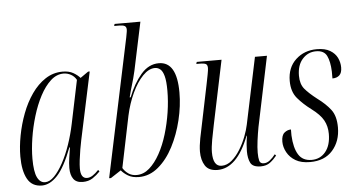

<svg xmlns="http://www.w3.org/2000/svg" viewBox="-52 -853 1773 956"><g transform="rotate(-5 834.5 -375.0)"><path d="M121 10Q71 10 48.5 -31Q26 -72 26 -143Q26 -192 36.5 -247.5Q47 -303 67 -356Q87 -409 117 -452Q147 -495 186 -520.5Q225 -546 272 -546Q304 -546 325 -534Q346 -522 359 -507L399 -535H407L335 -197Q331 -178 326.5 -152Q322 -126 319 -100.5Q316 -75 316 -58Q316 -8 348 -8Q362 -8 376 -17Q390 -26 406 -43L412 -35Q395 -17 374.5 -3.5Q354 10 325 10Q293 10 278.5 -10Q264 -30 264 -65Q264 -89 268 -115Q272 -141 276 -167H273Q236 -70 198.5 -30Q161 10 121 10ZM138 -5Q161 -5 184 -28.5Q207 -52 228.5 -91.5Q250 -131 267 -180.5Q284 -230 295 -283L340 -499Q330 -517 312.5 -526.5Q295 -536 276 -536Q241 -536 211.5 -509Q182 -482 158.5 -437.5Q135 -393 118.5 -338.5Q102 -284 93.5 -229Q85 -174 85 -127Q85 -62 99 -33.5Q113 -5 138 -5Z M606 10Q573 10 551.5 -3Q530 -16 518 -31L466 3H457L603 -688Q605 -700 607 -710Q609 -720 609 -727Q609 -740 600.5 -745Q592 -750 572 -750H548L551 -760H680L629 -519Q620 -480 611 -451Q602 -422 594 -389H599Q625 -456 663.5 -501Q702 -546 753 -546Q843 -546 843 -392Q843 -325 826 -254.5Q809 -184 778 -124Q747 -64 703 -27Q659 10 606 10ZM595 -1Q630 -1 659 -26.5Q688 -52 711.5 -94.5Q735 -137 751 -190Q767 -243 775.5 -298.5Q784 -354 784 -406Q784 -454 777 -479.5Q770 -505 758 -514.5Q746 -524 732 -524Q701 -524 671 -493Q641 -462 617 -410.5Q593 -359 580 -299L527 -42Q537 -25 554 -13Q571 -1 595 -1Z M1215 10Q1175 10 1163.5 -12.5Q1152 -35 1152 -71Q1152 -84 1153.5 -103.5Q1155 -123 1159 -148H1157Q1126 -68 1086.5 -29.5Q1047 9 999 9Q955 9 937 -19Q919 -47 919 -89Q919 -117 926.5 -156Q934 -195 941 -226L981 -420Q986 -445 990.5 -468Q995 -491 995 -501Q995 -516 987 -521Q979 -526 954 -526H939L942 -536H1066L999 -215Q992 -183 985 -144Q978 -105 978 -81Q978 -10 1021 -10Q1048 -10 1071.5 -30Q1095 -50 1114 -81Q1133 -112 1145.5 -145Q1158 -178 1163 -203L1233 -536H1293L1220 -186Q1214 -154 1209.5 -119.5Q1205 -85 1205 -59Q1205 -34 1209 -19Q1213 -4 1231 -4Q1247 -4 1261.5 -15.5Q1276 -27 1289 -44L1295 -37Q1280 -18 1261.5 -4Q1243 10 1215 10Z M1461 10Q1417 10 1389 -6.5Q1361 -23 1346.5 -49.5Q1332 -76 1332 -103Q1332 -135 1347 -147.5Q1362 -160 1380 -160Q1380 -152 1380 -144.5Q1380 -137 1380 -130Q1383 -68 1404 -34Q1425 0 1470 0Q1513 0 1539.5 -32.5Q1566 -65 1566 -122Q1566 -160 1549.5 -190Q1533 -220 1490 -252Q1451 -281 1423 -314Q1395 -347 1395 -401Q1395 -468 1437.5 -507.5Q1480 -547 1543 -547Q1584 -547 1609 -532Q1634 -517 1645 -494Q1656 -471 1656 -446Q1656 -419 1643 -407Q1630 -395 1608 -395Q1608 -404 1608 -413Q1608 -422 1608 -430Q1606 -480 1592 -508.5Q1578 -537 1538 -537Q1498 -537 1470.5 -506.5Q1443 -476 1443 -423Q1443 -381 1463.5 -356.5Q1484 -332 1524 -301Q1565 -271 1589.5 -239Q1614 -207 1614 -150Q1614 -81 1574 -35.5Q1534 10 1461 10Z"/></g></svg>

Font: Noto Serif Display ExtraCondensed Light
Style: Italic
Weight: 300
Width: 2
Italic angle: -12°
Designer: Monotype Design Team
Foundry: Monotype Imaging Inc.
Version: Version 2.009